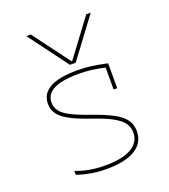

<svg xmlns="http://www.w3.org/2000/svg" viewBox="-144 -894 889 1008"><g transform="rotate(-20 300.0 -390.0)"><path d="M120 -790H145L298 -585H302L455 -790H480L316 -570H284ZM279 10Q233 10 193 3Q153 -4 115 -17V-39Q153 -24 193.5 -17Q234 -10 279 -10Q374 -10 424.5 -39Q475 -68 475 -123Q475 -153 458 -176.5Q441 -200 401 -221.5Q361 -243 293 -266Q223 -290 182 -312Q141 -334 123 -359Q105 -384 105 -416Q105 -473 156 -501.5Q207 -530 310 -530Q348 -530 384 -525.5Q420 -521 475 -509V-370H455V-509L471 -489Q419 -501 383.5 -505.5Q348 -510 310 -510Q216 -510 170.5 -486.5Q125 -463 125 -416Q125 -390 141 -368.5Q157 -347 195.5 -327.5Q234 -308 300 -285Q372 -260 415 -236.5Q458 -213 476.5 -186Q495 -159 495 -123Q495 -59 439.5 -24.5Q384 10 279 10Z"/></g></svg>

Font: M PLUS Code Latin Expanded Thin
Style: Regular
Weight: 250
Width: 7
Designer: Coji Morishita
Foundry: UNDERFOREST DESIGN
Version: Version 1.002; ttfautohint (v1.8.3)